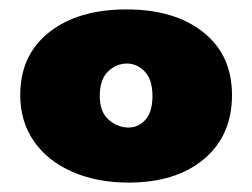

<svg xmlns="http://www.w3.org/2000/svg" viewBox="-20 -735 536 408"><path d="M249 -715Q351 -715 412 -666.5Q473 -618 473 -533Q473 -447 413.5 -397Q354 -347 253 -347Q186 -347 133.5 -370Q81 -393 52 -435Q23 -477 23 -533Q23 -618 84.5 -666.5Q146 -715 249 -715ZM250 -600Q227 -600 209.5 -583Q192 -566 192 -531Q192 -497 211 -480.5Q230 -464 253 -464Q274 -464 289 -480.5Q304 -497 304 -531Q304 -566 287.5 -583Q271 -600 250 -600Z"/></svg>

Font: Poppins Black A&M
Style: Regular
Weight: 900
Designer: Ninad Kale (Devanagari), Jonny Pinhorn (Latin)
Foundry: Indian Type Foundry
Version: 4.004